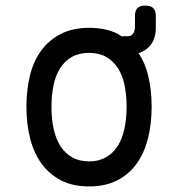

<svg xmlns="http://www.w3.org/2000/svg" viewBox="-20 -660 640 690"><path d="M300 10Q242 10 200 -11.5Q158 -33 130 -71Q102 -109 88.5 -161.5Q75 -214 75 -276Q75 -338 88 -390Q101 -442 129 -479.5Q157 -517 199.5 -538.5Q242 -560 300 -560Q359 -560 402 -539L418 -529Q421 -530 426 -530H440Q451 -530 458 -539Q465 -548 465 -565V-603Q465 -622 474 -631Q483 -640 502 -640Q521 -640 530.5 -631Q540 -622 540 -603V-560Q540 -517 515 -491Q500 -476 478 -469Q501 -435 512 -390Q525 -338 525 -276Q525 -214 511.5 -161.5Q498 -109 470.5 -71Q443 -33 400.5 -11.5Q358 10 300 10ZM300 -80Q335 -80 360.5 -94.5Q386 -109 402.5 -134.5Q419 -160 427 -196.5Q435 -233 435 -276Q435 -319 427.5 -354.5Q420 -390 403.5 -415.5Q387 -441 361.5 -455.5Q336 -470 300 -470Q264 -470 238.5 -455.5Q213 -441 196.5 -415.5Q180 -390 172.5 -354Q165 -318 165 -275Q165 -232 173 -196Q181 -160 197.5 -134.5Q214 -109 239.5 -94.5Q265 -80 300 -80Z"/></svg>

Font: Maple Mono Normal
Style: Regular
Weight: 400
Monospace: yes
Designer: subframe7536
Version: Version 7.000